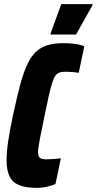

<svg xmlns="http://www.w3.org/2000/svg" viewBox="-20 -906 470 934"><path d="M160 8Q105 8 72.5 -5.5Q40 -19 26 -49Q12 -79 12 -128Q12 -167 20 -220.5Q28 -274 43 -344Q60 -423 75 -481.5Q90 -540 107.5 -581Q125 -622 148.5 -647.5Q172 -673 206 -684.5Q240 -696 289 -696Q311 -696 331 -694Q351 -692 366.5 -688.5Q382 -685 390 -680L363 -552Q352 -554 340 -555Q328 -556 317.5 -556.5Q307 -557 298 -557Q282 -557 270.5 -553.5Q259 -550 250.5 -539Q242 -528 234.5 -505Q227 -482 218 -443Q209 -404 197 -344Q182 -272 173.5 -228Q165 -184 165 -166Q165 -151 169.5 -143.5Q174 -136 183.5 -133.5Q193 -131 207 -131Q224 -131 243.5 -132.5Q263 -134 276 -136L250 -11Q239 -6 223.5 -1.5Q208 3 191.5 5.5Q175 8 160 8ZM226 -738V-743L278 -886H430V-881L350 -738Z"/></svg>

Font: Saira Condensed Black
Style: Italic
Weight: 900
Width: 3
Italic angle: -12°
Designer: Hector Gatti with collaboration of the Omnibus-Type team
Foundry: Omnibus-Type
Version: Version 1.101